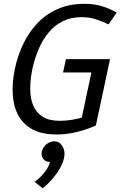

<svg xmlns="http://www.w3.org/2000/svg" viewBox="-20 -696 644 1008"><path d="M408.5 -606Q353 -606 309.9 -584.8Q266.8 -563.5 235.4 -525.5Q204 -487.5 183.1 -438.5Q162.2 -389.5 150 -334Q138.7 -278.7 138.6 -229.4Q138.5 -180.2 154.3 -142.4Q170.2 -104.7 203.9 -83.2Q237.7 -61.7 293.2 -61.7Q325.5 -61.7 357.5 -67Q389.5 -72.3 423.5 -82.3L483.3 -37Q483.3 -37 466.7 -30Q450 -23 420.9 -13.5Q391.8 -4 355 3Q318.2 10 277.7 10Q198.2 10 148.3 -18Q98.5 -46 73.9 -94.5Q49.3 -143 46.7 -205Q44 -267 58 -334Q72 -402 101.2 -463.5Q130.3 -525 175.4 -573Q220.5 -621 282.3 -648.5Q344.2 -676 423.7 -676Q476 -676 517.6 -662.7Q559.2 -649.3 592.3 -630L550.2 -568Q517.2 -583.8 483 -594.9Q448.8 -606 408.5 -606ZM408 -72.3 472.2 -373.8H555.2L483.3 -37ZM326.2 -385.5H557.5L542.3 -315.5H311ZM242 154.2Q219.3 154.2 207.2 138.4Q195 122.7 199.7 100Q203.2 84.5 212.9 72.4Q222.7 60.3 236.6 53.1Q250.5 45.8 265 45.8Q287.7 45.8 300.2 61.6Q312.8 77.3 308 100Q304.7 114.5 294.5 127.1Q284.3 139.7 270.9 146.9Q257.5 154.2 242 154.2ZM161.8 258.8Q189.7 238.8 213.4 209.1Q237.2 179.3 242 154.2L300.8 62.5Q319 83.8 318.7 110.4Q318.3 137 306.2 164.3Q294 191.7 275.6 217.2Q257.2 242.8 237.9 262.2Q218.7 281.7 203.8 292.5Z"/></svg>

Font: Epunda Sans Light
Style: Italic
Weight: 300
Italic angle: -12.0243°
Designer: Simon Atzbach
Foundry: typofactur
Version: Version 2.204